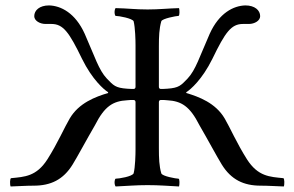

<svg xmlns="http://www.w3.org/2000/svg" viewBox="-20 -675 1069 698"><path d="M465.8 -351.6H459C455.1 -351.6 447.3 -352.5 442.4 -352.5C399.4 -355.5 392.6 -364.3 368.2 -389.6C338.9 -420.9 325.2 -467.8 288.1 -551.8C253.9 -627.9 201.2 -654.3 158.2 -655.3C124 -655.3 104.5 -637.7 104.5 -616.2C104.5 -599.6 125 -587.9 145.5 -587.9H167C210 -587.9 231.4 -557.6 278.3 -460.9C315.4 -385.7 357.4 -349.6 373 -339.8V-336.9C327.1 -323.2 266.6 -300.8 233.4 -244.1C214.8 -212.9 189.5 -154.3 152.3 -95.7C112.3 -33.2 69.3 -32.2 20.5 -27.3C15.6 -27.3 15.6 -2.9 18.6 2.9C48.8 2 74.2 0 102.5 0C164.1 0 210 -21.5 244.1 -77.1C261.7 -105.5 293.9 -166 325.2 -219.7C360.4 -289.1 390.6 -307.6 442.4 -310.5C448.2 -311.5 458 -311.5 465.8 -311.5C470.7 -311.5 472.7 -307.6 472.7 -303.7V-131.8C472.7 -114.3 471.7 -67.4 465.8 -44.9C460.9 -33.2 412.1 -25.4 400.4 -25.4C398.4 -25.4 396.5 -17.6 396.5 -11.7C396.5 -5.9 398.4 1 400.4 2.9C445.3 1 472.7 -2 516.6 -2C559.6 -2 591.8 1 630.9 2.9C632.8 -2.9 633.8 -25.4 628.9 -25.4C621.1 -25.4 569.3 -34.2 566.4 -44.9C558.6 -71.3 557.6 -100.6 557.6 -135.7V-303.7C557.6 -307.6 559.6 -311.5 564.5 -311.5C572.3 -311.5 582 -311.5 587.9 -310.5C639.6 -307.6 669.9 -289.1 705.1 -219.7C736.3 -166 768.6 -105.5 786.1 -77.1C820.3 -21.5 866.2 0 927.7 0C956.1 0 981.4 2 1011.7 2.9C1014.6 -2.9 1014.6 -27.3 1009.8 -27.3C960.9 -32.2 918 -33.2 877.9 -95.7C840.8 -154.3 815.4 -212.9 796.9 -244.1C763.7 -300.8 703.1 -323.2 657.2 -336.9V-339.8C672.9 -349.6 714.8 -385.7 752 -460.9C798.8 -557.6 820.3 -587.9 863.3 -587.9H884.8C905.3 -587.9 925.8 -599.6 925.8 -616.2C925.8 -637.7 906.2 -655.3 872.1 -655.3C829.1 -654.3 776.4 -627.9 742.2 -551.8C705.1 -467.8 691.4 -420.9 662.1 -389.6C637.7 -364.3 630.9 -355.5 587.9 -352.5C583 -352.5 575.2 -351.6 571.3 -351.6H564.5C559.6 -351.6 557.6 -355.5 557.6 -359.4V-506.8C557.6 -542 558.6 -570.3 566.4 -597.7C569.3 -607.4 621.1 -617.2 628.9 -617.2C633.8 -617.2 632.8 -640.6 630.9 -645.5C591.8 -644.5 559.6 -640.6 516.6 -640.6C472.7 -640.6 445.3 -644.5 400.4 -645.5C398.4 -644.5 396.5 -636.7 396.5 -630.9C396.5 -625 398.4 -617.2 400.4 -617.2C412.1 -617.2 460.9 -608.4 465.8 -597.7C471.7 -574.2 472.7 -527.3 472.7 -510.7V-359.4C472.7 -355.5 470.7 -351.6 465.8 -351.6Z"/></svg>

Font: Crimson
Style: Roman
Weight: 400
Version: Version 0.2